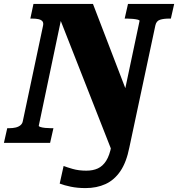

<svg xmlns="http://www.w3.org/2000/svg" viewBox="-52 -730 910 981"><path d="M609 23Q594 99 563 144.5Q532 190 487 210.5Q442 231 385 231Q344 231 310 224Q276 217 253 208L273 118Q288 124 319 133Q350 142 389 142Q423 142 448 130.5Q473 119 490.5 91.5Q508 64 517 16L536 -72L533 76L240 -670L268 -668L146 -87Q146 -84 155 -81Q164 -78 179 -76.5Q194 -75 208 -75H221L204 0H-32L-15 -75H-4Q13 -75 28 -78.5Q43 -82 53 -90.5Q63 -99 65 -113L168 -599Q171 -614 164.5 -621.5Q158 -629 145 -632Q132 -635 113 -635H103L119 -710H423L620 -197L558 -136L661 -623Q662 -627 652 -629.5Q642 -632 627.5 -633.5Q613 -635 598 -635H585L602 -710H838L821 -635H811Q784 -635 765.5 -629Q747 -623 742 -601Z"/></svg>

Font: Roboto Serif 20pt
Style: Bold Italic
Weight: 700
Italic angle: -10°
Version: Version 1.007